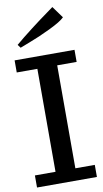

<svg xmlns="http://www.w3.org/2000/svg" viewBox="-107 -1045 589 1093"><g transform="rotate(-10 187.5 -498.5)"><path d="M14.6 0ZM248.5 -69.8H360.8V0H14.6V-69.8H133.8V-665H14.6V-734.9H360.8V-665H248.5ZM328.1 -928.7Q306.6 -906.7 239.7 -874.5Q172.9 -842.3 116.7 -821.3L61 -799.8L46.9 -818.8Q86.4 -852.5 144.3 -897Q202.1 -941.4 240.7 -968.8L278.8 -996.6Z"/></g></svg>

Font: Trocchi
Style: Regular
Weight: 400
Designer: vernon adams
Version: Version 1.0; ttfautohint (v0.8) -l 6 -r 50 -G 100